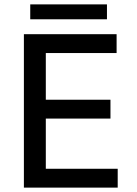

<svg xmlns="http://www.w3.org/2000/svg" viewBox="-20 -856 625 876"><path d="M89 -700H512V-614H189V-401H484V-315H189V-86H517V0H89ZM118 -836H468V-768H118Z"/></svg>

Font: PT Sans Caption
Style: Regular
Weight: 400
Designer: A.Korolkova, O.Umpeleva, V.Yefimov
Foundry: ParaType Ltd
Version: Version 2.004W OFL